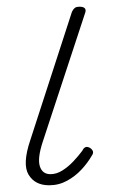

<svg xmlns="http://www.w3.org/2000/svg" viewBox="-20 -535 340 571"><path d="M126 16Q84 16 65 -15.5Q46 -47 70 -118L194 -500Q198 -508 202.5 -511.5Q207 -515 217 -515Q227 -515 231.5 -511Q236 -507 234 -499L107 -113Q91 -64 98.5 -40.5Q106 -17 130 -17Q148 -17 165.5 -28Q183 -39 198.5 -55.5Q214 -72 225 -87Q228 -94 233.5 -97Q239 -100 248 -95Q255 -90 256.5 -84.5Q258 -79 253 -72Q241 -51 222.5 -31Q204 -11 179.5 2.5Q155 16 126 16Z"/></svg>

Font: Playwrite BE VLG Thin
Style: Regular
Weight: 250
Designer: Veronika Burian, José Scaglione
Foundry: TypeTogether
Version: Version 1.002